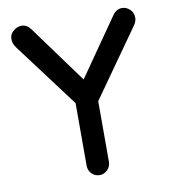

<svg xmlns="http://www.w3.org/2000/svg" viewBox="-80 -772 744 840"><g transform="rotate(-10 292.0 -351.5)"><path d="M518 -703Q537 -703 552.5 -688.5Q568 -674 568 -652Q568 -644 565.5 -636.5Q563 -629 558 -621L329 -297L345 -356V-51Q345 -29 330 -14.5Q315 0 296 0Q275 0 260.5 -14.5Q246 -29 246 -51V-348L253 -319L32 -614Q24 -625 21 -634.5Q18 -644 18 -653Q18 -675 35.5 -689Q53 -703 71 -703Q95 -703 112 -680L312 -406L288 -409L476 -679Q493 -703 518 -703Z"/></g></svg>

Font: Quicksand Light SemiBold
Style: Regular
Weight: 600
Version: Version 3.004